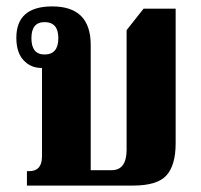

<svg xmlns="http://www.w3.org/2000/svg" viewBox="-20 -579 626 599"><path d="M528 -132V-552H428L375 -485V-112Q375 -48 328 -48H263V-439Q263 -559 143 -559Q31 -559 31 -461Q31 -415 53.5 -391Q76 -367 109 -367H111V-91Q111 -45 71 -45H64V0H394Q471 0 499.5 -32Q528 -64 528 -132ZM119 -409Q78 -409 78 -460Q78 -510 119 -510Q162 -510 162 -460Q162 -409 119 -409Z"/></svg>

Font: Noto Serif Thai Condensed Extra
Style: Regular
Weight: 800
Width: 3
Designer: Monotype Design Team
Foundry: Monotype Imaging Inc.
Version: Version 1.901